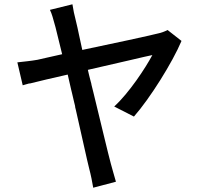

<svg xmlns="http://www.w3.org/2000/svg" viewBox="-20 -823 940 896"><path d="M521 25C514 2 503 -39 497 -60C484 -108 451 -248 416 -391L413 -403C412 -407 411 -411 410 -415L407 -427C407 -429 406 -431 406 -433L403 -444C398 -462 394 -480 390 -497C533 -529 664 -561 691 -566C659 -506 583 -390 513 -326L605 -279C680 -364 785 -532 827 -632L762 -683C749 -676 733 -670 718 -667C679 -657 513 -621 364 -590C352 -641 344 -687 335 -722C327 -753 321 -781 318 -803L213 -777C222 -759 228 -736 239 -696C245 -673 256 -627 270 -570C210 -557 170 -547 155 -544C121 -538 94 -536 61 -532L86 -425C93 -427 102 -430 114 -433L122 -434C162 -444 224 -459 296 -475C301 -453 307 -429 312 -405L315 -393L319 -376C321 -366 324 -356 326 -346L329 -334C330 -330 331 -326 331 -322L334 -310C362 -188 386 -76 396 -37C404 -7 411 28 415 53L521 25Z"/></svg>

Font: Glow Sans SC Condensed Medium
Style: Regular
Weight: 600
Width: 3
Designer: Ryoko NISHIZUKA (kana, bopomofo & ideographs); Paul D. Hunt (Latin, Greek & Cyrillic); Sandoll Communications, Soo-young
Version: Version 0.93